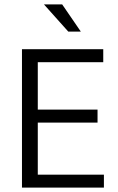

<svg xmlns="http://www.w3.org/2000/svg" viewBox="-20 -854 537 874"><path d="M80 -630H450V-571H152V-355H424V-296H152V-59H453V0H80ZM180 -834H263L348 -710H291Z"/></svg>

Font: Mukta Vaani Light
Style: Regular
Weight: 300
Designer: Noopur Datye, Girish Dalvi, Yashodeep Gholap, Pallavi Karambelkar
Foundry: Ek Type
Version: Version 2.538;PS 1.000;hotconv 16.6.51;makeotf.lib2.5.65220;